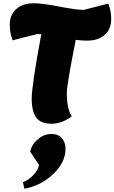

<svg xmlns="http://www.w3.org/2000/svg" viewBox="-20 -735 704 1181"><path d="M297 26Q231 26 203 -11.5Q175 -49 175 -129Q175 -208 234 -525Q230 -525 222 -525.5Q214 -526 210 -526L58 -487Q40 -530 40 -582Q40 -644 80 -679.5Q120 -715 189 -715Q241 -715 342 -695Q443 -675 494 -674L646 -713Q664 -670 664 -618Q664 -556 624 -520.5Q584 -485 515 -485Q484 -485 446 -490Q391 -213 391 -164Q391 -67 421 -19Q361 26 297 26ZM130 426 121 386Q160 370 188 338.5Q216 307 220 280L166 198Q174 154 212.5 121.5Q251 89 297 89Q338 89 360.5 115Q383 141 383 180Q383 264 307.5 335.5Q232 407 130 426Z"/></svg>

Font: Lemonada
Style: Bold
Weight: 700
Designer: Mohamed Gaber (Arabic), Eduardo Tunni (Latin)
Foundry: Kief Type Foundry
Version: Version 4.004